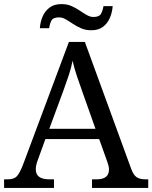

<svg xmlns="http://www.w3.org/2000/svg" viewBox="-20 -919 745 939"><path d="M0 0V-42H19Q48 -42 62.5 -57Q77 -72 95 -120L317 -714H395L621 -95Q632 -64 647.5 -53Q663 -42 692 -42H705V0H430V-42H453Q513 -42 513 -90Q513 -98 511 -107Q509 -116 505 -127L465 -239H202L164 -134Q155 -110 155 -91Q155 -42 221 -42H244V0ZM221 -289H447L385 -464Q369 -508 356 -547Q343 -586 335 -622Q328 -586 317 -553Q306 -520 289 -473ZM426 -771Q399 -771 377 -780.5Q355 -790 336.5 -802.5Q318 -815 301.5 -824.5Q285 -834 269 -834Q239 -834 231 -817.5Q223 -801 220 -781H175Q177 -812 188.5 -838.5Q200 -865 222.5 -882Q245 -899 281 -899Q308 -899 329.5 -889.5Q351 -880 369.5 -867.5Q388 -855 404.5 -845.5Q421 -836 437 -836Q466 -836 474.5 -852.5Q483 -869 486 -889H531Q529 -859 517.5 -832Q506 -805 484 -788Q462 -771 426 -771Z"/></svg>

Font: Noto Serif Yezidi
Style: Regular
Weight: 400
Designer: Dalton Maag Ltd
Foundry: Dalton Maag Ltd
Version: Version 1.001; ttfautohint (v1.8.4.7-5d5b)